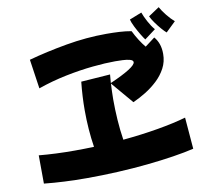

<svg xmlns="http://www.w3.org/2000/svg" viewBox="-93 -972 1186 1096"><g transform="rotate(-10 500.0 -424.0)"><path d="M916 -719Q906 -727 889 -746.5Q872 -766 856 -788.5Q840 -811 833 -827L896 -869Q908 -847 929.5 -820Q951 -793 973 -774ZM789 -701Q781 -711 766.5 -735Q752 -759 739 -785Q726 -811 722 -828L793 -856Q801 -833 817.5 -802Q834 -771 853 -749ZM75 -155Q171 -146 281 -146Q336 -146 394 -148Q386 -199 382 -253Q378 -307 378 -362Q378 -443 387 -527L556 -539Q554 -515 552 -490Q625 -522 663 -546Q701 -570 701 -585Q701 -596 683 -601Q665 -606 640.5 -607Q616 -608 597 -608Q542 -608 466.5 -600.5Q391 -593 308 -576Q225 -559 145 -531L120 -701Q221 -729 340 -750Q459 -771 576 -771Q614 -771 650.5 -769Q687 -767 720 -761Q734 -732 751 -705.5Q768 -679 784 -660L841 -703Q857 -685 866 -660Q875 -635 875 -602Q875 -557 855 -519.5Q835 -482 803 -452Q771 -422 733.5 -399Q696 -376 660 -360L552 -487Q551 -465 550 -442Q549 -419 549 -395Q549 -337 553 -276.5Q557 -216 566 -159Q674 -169 770 -185.5Q866 -202 935 -222L950 -39Q900 -27 829.5 -16Q759 -5 675.5 3.5Q592 12 502 16.5Q412 21 323 21Q190 21 76 9Z"/></g></svg>

Font: Mochiy Pop One
Style: Regular
Weight: 400
Designer: FONTDASU
Foundry: FONTDASU / Google Inc. / Adobe
Version: Version 2.000